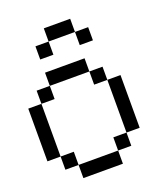

<svg xmlns="http://www.w3.org/2000/svg" viewBox="-162 -1029 992 1141"><g transform="rotate(-20 333.5 -458.5)"><path d="M0 -166.7V-500H83.3V-166.7ZM166.7 -166.7V-83.3H83.3V-166.7ZM166.7 -83.3H416.7V0H166.7ZM166.7 -583.3V-500H83.3V-583.3ZM166.7 -750V-833.3H250V-750ZM166.7 -666.7H416.7V-583.3H166.7ZM500 -166.7V-83.3H416.7V-166.7ZM500 -583.3V-500H416.7V-583.3ZM500 -500H583.3V-166.7H500ZM500 -833.3V-750H416.7V-833.3ZM250 -916.7H416.7V-833.3H250Z"/></g></svg>

Font: Galmuri11 Regular
Style: Regular
Weight: 400
Designer: Minseo Lee (Quiple)
Version: Version 2.356;hotconv 1.1.0;makeotfexe 2.6.0 DEVELOPMENT